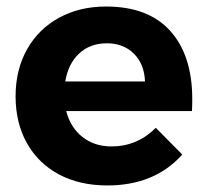

<svg xmlns="http://www.w3.org/2000/svg" viewBox="-20 -563 637 589"><path d="M180.2 -313H424.8Q422.9 -366.2 390.9 -398.2Q358.9 -430.2 307.6 -430.2Q256.3 -430.2 222.7 -398.7Q189 -367.2 180.2 -313ZM305.2 -543Q435.1 -543 502.4 -468Q569.8 -393.1 569.8 -258.8Q569.8 -234.9 568.8 -222.2H183.1Q196.3 -171.4 233.2 -142.6Q270 -113.8 321.8 -113.8Q400.9 -113.8 458 -170.9L539.1 -88.9Q454.6 5.9 309.1 5.9Q224.1 5.9 160.6 -28.1Q97.2 -62 62.5 -124Q27.8 -186 27.8 -267.6Q27.8 -349.1 63 -411.6Q98.1 -474.1 161.1 -508.5Q224.1 -543 305.2 -543Z"/></svg>

Font: Montserrat-SemiBold
Style: Regular
Weight: 600
Designer: Julieta Ulanovsky
Foundry: Julieta Ulanovsky
Version: Version 6.001